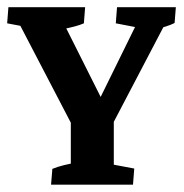

<svg xmlns="http://www.w3.org/2000/svg" viewBox="-20 -503 502 523"><path d="M173.3 -168 31.7 -439.9 61.5 -427.7 -0.5 -439.5 2.9 -483.4H211.9L208.5 -439.5Q189 -430.7 147 -422.9L155.8 -435.1L272.9 -201.7L289.6 -170.4ZM220.7 -170.9 353 -439.9 363.8 -426.3 295.4 -439.5 298.8 -483.4H459L455.6 -440.4Q446.3 -435.5 431.2 -430.7Q416 -425.8 397.9 -421.9L430.7 -439.9L289.6 -170.4ZM172.9 -7.3V-202.1H290V-7.3ZM119.1 0 122.6 -43Q136.7 -48.8 154.5 -53.2Q172.4 -57.6 191.4 -60.5L172.9 -12.2V-88.9H290V-12.2L272.9 -57.6L345.7 -43.9L342.3 0Z"/></svg>

Font: Markazi Text
Style: Regular
Weight: 400
Designer: Borna Izadpanah (Arabic designer), Fiona Ross (Arabic design director) and Florian Runge (Latin designer)
Foundry: Borna Izadpanah and Florian Runge
Version: Version 1.000